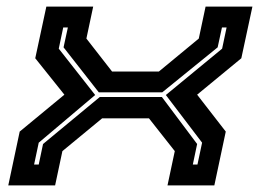

<svg xmlns="http://www.w3.org/2000/svg" viewBox="-20 -560 788 580"><path d="M5 0 39.5 -162.5 174.5 -274 86.5 -384 120 -540H261.5L241 -443.5L318.5 -344H460L580.5 -443.5L601 -540H742.5L709 -384L575.5 -274L662 -162.5L627.5 0H486L508 -103.5L430 -202.5H288.5L168.5 -103.5L146.5 0ZM83 -63H97L110 -125L281.5 -267H469L575.5 -125L562.5 -63H576.5L590.5 -129L481 -273L651 -413L664.5 -477H650.5L637.5 -417L470 -281H278.5L172 -417L185 -477H171L157.5 -413L267.5 -273L97 -129Z"/></svg>

Font: Tourney Expanded Regular
Style: Bold Italic
Weight: 700
Width: 7
Italic angle: -12°
Designer: Tyler Finck
Foundry: Etcetera Type Co
Version: Version 1.010; ttfautohint (v1.8.3)